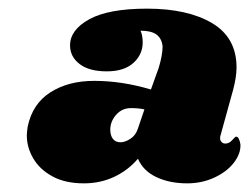

<svg xmlns="http://www.w3.org/2000/svg" viewBox="-20 -698 576 444"><path d="M527 -542Q527 -520 519 -490L490 -385Q489 -383 489 -378Q489 -373 492.5 -369.5Q496 -366 501 -366Q510 -366 517 -374Q524 -382 526 -382Q530 -382 532.5 -376.5Q535 -371 536 -364Q537 -343 521 -322Q505 -301 476 -287.5Q447 -274 413 -274Q372 -274 341.5 -288.5Q311 -303 299 -331Q276 -304 244 -289Q212 -274 174 -274Q131 -274 101.5 -290Q72 -306 57 -331.5Q42 -357 42 -385Q42 -391 44 -405Q55 -458 96.5 -484.5Q138 -511 198 -511Q262 -511 329 -491L347 -541Q356 -571 356 -591Q354 -609 342 -618Q330 -627 305 -627Q310 -616 310 -600Q310 -572 288.5 -552.5Q267 -533 227 -533Q186 -533 164 -550Q142 -567 142 -593Q142 -629 186.5 -653.5Q231 -678 320 -678Q414 -678 470.5 -644.5Q527 -611 527 -542ZM235 -398Q235 -385 241 -377Q247 -369 259 -369Q269 -369 281.5 -377Q294 -385 299 -401L314 -445Q301 -448 283 -448Q262 -448 248.5 -432.5Q235 -417 235 -398Z"/></svg>

Font: Shrikhand
Style: Regular
Weight: 400
Italic angle: -14°
Designer: Jonny Pinhorn
Foundry: Jonny Pinhorn
Version: Version 1.001;PS 1.001;hotconv 1.0.88;makeotf.lib2.5.647800